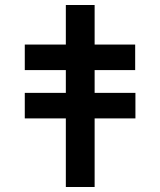

<svg xmlns="http://www.w3.org/2000/svg" viewBox="-20 -747 640 767"><path d="M243 -274H79V-376H243V-467H79V-569H243V-727H358V-569H520V-467H358V-376H521V-274H358V0H243Z"/></svg>

Font: JuliaMono Black
Style: Regular
Weight: 900
Monospace: yes
Designer: cormullion
Foundry: corm
Version: Version 0.054; ttfautohint (v1.8.4)